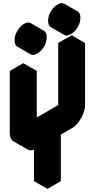

<svg xmlns="http://www.w3.org/2000/svg" viewBox="-20 -1157 612 1237"><path d="M286 -240 217 -200Q182 -180 156 -195Q130 -210 130 -250V-650L217 -700V-300L442 -430V-830L528 -880V-480Q528 -454 516 -424Q504 -394 484.5 -368.5Q465 -343 442 -330L372 -290V10L286 60ZM221 -813Q194 -797 177 -807Q160 -817 160 -848Q160 -878 177 -907.5Q194 -937 221 -953Q247 -968 264 -958Q281 -948 281 -918Q281 -887 264 -857.5Q247 -828 221 -813ZM437 -938Q411 -922 394 -932Q377 -942 377 -973Q377 -1003 394 -1032.5Q411 -1062 437 -1078Q464 -1093 481 -1083Q498 -1073 498 -1043Q498 -1012 481 -982.5Q464 -953 437 -938ZM286 -240V60L199 10V-290ZM528 -880 442 -830 355 -880 442 -930ZM442 -830V-430L355 -480V-880ZM442 -430 217 -300 130 -350 355 -480ZM217 -700 130 -650 43 -700 130 -750ZM130 -650V-250Q130 -210 156 -195L69 -245Q43 -260 43 -300V-700ZM264 -958Q247 -968 221 -953Q194 -937 177 -907.5Q160 -878 160 -848Q160 -817 177 -807L91 -857Q74 -867 74 -898Q74 -928 91 -957.5Q108 -987 134 -1003Q161 -1018 178 -1008ZM481 -1083Q464 -1093 437 -1078Q411 -1062 394 -1032.5Q377 -1003 377 -973Q377 -942 394 -932L307 -982Q290 -992 290 -1023Q290 -1053 307 -1082.5Q324 -1112 351 -1128Q377 -1143 394 -1133Z"/></svg>

Font: Nabla Normal
Style: Regular
Weight: 400
Designer: Arthur Reinders Folmer
Version: Version 1.000